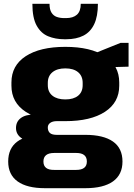

<svg xmlns="http://www.w3.org/2000/svg" viewBox="-20 -797 702 1008"><path d="M323 -161Q190 -161 115 -210Q40 -259 40 -347V-364Q40 -453 115 -502Q190 -551 323 -551Q456 -551 531 -502Q606 -453 606 -364V-347Q606 -259 531 -210Q456 -161 323 -161ZM216 191Q122 191 72.5 155.5Q23 120 23 51Q23 -18 70.5 -53.5Q118 -89 215 -89H428Q523 -89 573 -54Q623 -19 623 51Q623 120 573 155.5Q523 191 428 191ZM380 95Q436 95 436 51Q436 6 380 6H265Q208 6 208 51Q208 96 265 95ZM161 -54Q117 -54 90.5 -73.5Q64 -93 64 -125Q64 -158 89 -177Q114 -196 162 -196H323V-161H278Q256 -161 243 -151.5Q230 -142 231 -125Q232 -107 243 -98Q254 -89 278 -89H323V-54ZM323 -275Q366 -275 390 -294.5Q414 -314 414 -350V-362Q414 -398 390 -418Q366 -438 323 -438Q280 -438 255.5 -418Q231 -398 231 -362V-350Q231 -314 255.5 -294.5Q280 -275 323 -275ZM444 -504 613 -572H655V-447L444 -441ZM317 -591Q271 -591 233 -606.5Q195 -622 172.5 -662.5Q150 -703 150 -777H240Q240 -747 250.5 -730.5Q261 -714 278.5 -708Q296 -702 317 -702H327Q364 -702 384 -720Q404 -738 404 -777H494Q494 -711 474.5 -670Q455 -629 418 -610Q381 -591 328 -591Z"/></svg>

Font: Pathway Extreme ExtraBold
Style: Regular
Weight: 800
Designer: Eduardo Rodriguez Tunni
Foundry: Eduardo Rodriguez Tunni
Version: Version 1.001;gftools[0.9.26]